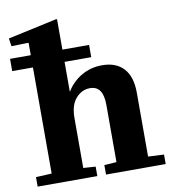

<svg xmlns="http://www.w3.org/2000/svg" viewBox="-112 -882 851 957"><g transform="rotate(-10 313.5 -403.0)"><path d="M241 -52 303 -48V0H1V-48L81 -52V-589H-24V-651H81V-712L79 -714L-6 -712L-12 -752L237 -806L241 -804V-651H376V-589H241V-440H243Q270 -485 317 -512.5Q364 -540 422 -540Q492 -540 530.5 -498.5Q569 -457 569 -375V-52L649 -48V0H347V-48L409 -52V-342Q409 -438 343 -438Q301 -438 271 -404Q241 -370 241 -305Z"/></g></svg>

Font: Minipax
Style: Bold
Weight: 700
Designer: Raphaël Ronot, Igor Stepanchenko (Cyrillic)
Foundry: steppetype
Version: Version 1.002